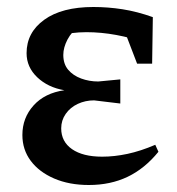

<svg xmlns="http://www.w3.org/2000/svg" viewBox="-20 -519 505 549"><path d="M234 10Q178 10 135 -8.5Q92 -27 68 -59Q44 -91 44 -133Q44 -182 76 -217.5Q108 -253 164 -261Q117 -269 86.5 -298Q56 -327 56 -367Q56 -426 106.5 -462.5Q157 -499 247 -499Q289 -499 330.5 -492.5Q372 -486 417 -470L402 -395Q356 -411 312.5 -419Q269 -427 227 -427Q185 -427 140 -416L210 -447Q185 -429 173 -406Q161 -383 161 -362Q161 -336 175 -319.5Q189 -303 212 -294.5Q235 -286 261 -286L324 -292V-223L249 -232Q224 -232 202.5 -222Q181 -212 168 -193.5Q155 -175 155 -152Q155 -114 186 -92.5Q217 -71 272 -71Q307 -71 344.5 -79Q382 -87 424 -105L433 -85Q394 -37 345 -13.5Q296 10 234 10ZM372 -337 321 -470H417L415 -337Z"/></svg>

Font: Piazzolla 24pt SemiBold
Style: Regular
Weight: 600
Designer: Juan Pablo del Peral
Foundry: Huerta Tipografica
Version: Version 2.005